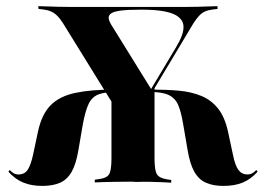

<svg xmlns="http://www.w3.org/2000/svg" viewBox="-20 -591 862 622"><path d="M373.4 -209.7 183.9 -516.1Q174.2 -531.5 164.5 -540.7Q154.8 -550 144 -554.4Q133.1 -558.9 118.5 -560.5L104.8 -562.1L104 -571Q116.1 -571 132.7 -570.2Q149.2 -569.4 169.8 -569Q190.3 -568.5 213.7 -568.5H218.5H573.4H575Q598.4 -568.5 619.4 -569Q640.3 -569.4 656.9 -570.2Q673.4 -571 684.7 -571V-562.1L671 -560.5Q656.5 -558.9 645.6 -554.4Q634.7 -550 625.8 -540.7Q616.9 -531.5 606.5 -515.3L423.4 -209.7ZM117.7 11.3Q81.5 11.3 55.2 0.4Q29 -10.5 7.3 -34.7L11.3 -40.3Q19.4 -32.3 25.4 -29Q31.5 -25.8 39.5 -25.8Q59.7 -25.8 69.8 -41.1Q79.8 -56.5 87.1 -89.5L103.2 -165.3Q115.3 -221 144 -250Q172.6 -279 223 -289.9Q273.4 -300.8 350 -300.8H375.8L378.2 -293.5H362.1Q321.8 -293.5 300 -285.5Q278.2 -277.4 267.3 -254.8Q256.5 -232.3 248.4 -188.7L233.9 -104Q226.6 -60.5 212.5 -35.1Q198.4 -9.7 175 0.8Q151.6 11.3 117.7 11.3ZM400 -2.4Q376.6 -2.4 355.6 -2Q334.7 -1.6 317.3 -1.2Q300 -0.8 287.1 0V-8.9L298.4 -10.5Q325.8 -13.7 333.5 -26.6Q341.1 -39.5 341.1 -78.2V-299.2L436.3 -241.9L480.6 -315.3V-77.4Q480.6 -39.5 488.3 -26.6Q496 -13.7 522.6 -9.7L534.7 -8.1V0.8Q521.8 0 504.4 -0.8Q487.1 -1.6 466.1 -2Q445.2 -2.4 421.8 -1.6L408.1 -2.4ZM704 11.3Q670.2 11.3 646.8 0.8Q623.4 -9.7 609.3 -35.1Q595.2 -60.5 587.9 -104L573.4 -188.7Q566.9 -228.2 557.3 -250.8Q547.6 -273.4 525.8 -283.5Q504 -293.5 459.7 -293.5H446.8L450 -300.8H471.8Q519.4 -300.8 559.7 -297.2Q600 -293.5 632.3 -280.2Q664.5 -266.9 686.3 -239.5Q708.1 -212.1 718.5 -165.3L734.7 -89.5Q741.9 -54 752.8 -39.9Q763.7 -25.8 781.5 -25.8Q789.5 -25.8 796 -29Q802.4 -32.3 810.5 -40.3L814.5 -34.7Q792.7 -10.5 766.5 0.4Q740.3 11.3 704 11.3ZM450 -270.2 550.8 -438.7Q562.9 -458.9 569.4 -476.6Q575.8 -494.4 574.2 -509.3Q572.6 -524.2 558.5 -535.9Q544.4 -547.6 515.3 -553.6Q486.3 -559.7 437.9 -559.7Q393.5 -559.7 369.8 -556.5Q346 -553.2 337.9 -546Q329.8 -538.7 332.7 -528.2Q335.5 -517.7 345.2 -503.2L472.6 -297.6Z"/></svg>

Font: Playfair 144pt SemiCondensed ExtraBold
Style: Regular
Weight: 800
Width: 4
Designer: Claus Eggers Sørensen
Foundry: Claus Eggers Sørensen
Version: Version 2.203